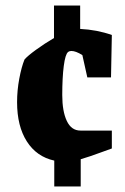

<svg xmlns="http://www.w3.org/2000/svg" viewBox="-20 -617 453 697"><path d="M272 -143H386V-78Q379 -76 343 -62.5Q307 -49 273 -39V60H177V-34Q113 -48 77.5 -103.5Q42 -159 42 -246Q42 -289 50 -331.5Q58 -374 69 -401Q80 -414 111 -436.5Q142 -459 176 -479V-597H271V-512Q332 -509 386 -490L383 -336H297L279 -417Q255 -432 239 -432Q232 -432 227 -428Q217 -420 211.5 -377.5Q206 -335 206 -272Q206 -213 222.5 -178Q239 -143 272 -143Z"/></svg>

Font: Grenze ExtraBold
Style: Regular
Weight: 800
Designer: Renata Polastri
Foundry: Omnibus-Type
Version: Version 1.002; ttfautohint (v1.8)